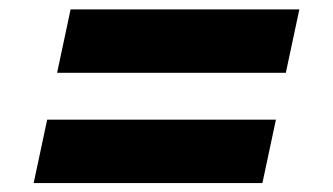

<svg xmlns="http://www.w3.org/2000/svg" viewBox="-20 -624 725 418"><path d="M133.7 -603.5 104.3 -465.5H602.3L631.7 -603.5ZM82.7 -363.5 53.3 -225.5H551.3L580.7 -363.5Z"/></svg>

Font: Hussar Nova
Style: RgIta
Weight: 700
Foundry: Cannot Into Space Fonts
Version: Version 0.99